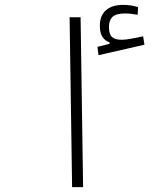

<svg xmlns="http://www.w3.org/2000/svg" viewBox="-20 -764 626 784"><path d="M274.4 0 264.2 -693.4H309.1L319.3 0ZM382.3 -538.6 377.9 -572.8 427.2 -585V-591.3Q387.7 -604.5 387.7 -658.2Q387.7 -700.7 412.8 -722.4Q438 -744.1 482.9 -744.1Q515.6 -744.1 543.9 -734.9L542 -703.6Q529.3 -705.6 517.6 -707.3Q505.9 -709 490.2 -709Q454.1 -709 439.5 -695.1Q424.8 -681.2 424.8 -654.8Q424.8 -625 436.8 -613.3Q448.7 -601.6 477.1 -601.6Q494.1 -601.6 517.6 -606.4Q541 -611.3 564.5 -615.7L569.8 -581.5Z"/></svg>

Font: Cascadia Code NF ExtraLight
Style: Regular
Weight: 200
Monospace: yes
Designer: Aaron Bell
Foundry: Saja Typeworks
Version: Version 2404.023; ttfautohint (v1.8.4)